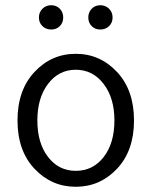

<svg xmlns="http://www.w3.org/2000/svg" viewBox="-20 -703 580 735"><path d="M209 -603Q196 -590 176 -590Q156 -590 142.5 -603Q129 -616 129 -636Q129 -656 142.5 -669.5Q156 -683 176 -683Q196 -683 209 -669.5Q222 -656 222 -636Q222 -616 209 -603ZM397.5 -603Q384 -590 364 -590Q344 -590 331 -603Q318 -616 318 -636Q318 -656 331 -669.5Q344 -683 364 -683Q384 -683 397.5 -669.5Q411 -656 411 -636Q411 -616 397.5 -603ZM428 -57Q363 12 270 12Q177 12 112 -57Q47 -126 47 -242Q47 -358 112 -427.5Q177 -497 270 -497Q363 -497 428 -427.5Q493 -358 493 -242Q493 -126 428 -57ZM270 -49Q336 -49 377 -102Q418 -155 418 -242Q418 -328 376.5 -382Q335 -436 270 -436Q205 -436 164 -382Q123 -328 123 -242Q123 -155 164 -102Q205 -49 270 -49Z"/></svg>

Font: Assistant
Style: Regular
Weight: 400
Designer: Hebrew By Ben Nathan, Latin by Paul Hunt
Version: Version 2.001;PS 002.001;hotconv 1.0.88;makeotf.lib2.5.64775